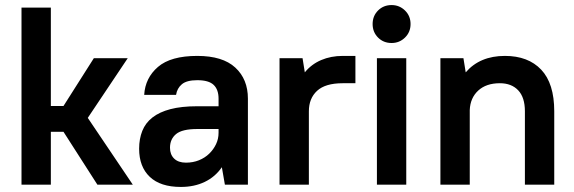

<svg xmlns="http://www.w3.org/2000/svg" viewBox="-20 -730 2271 759"><path d="M231 -209H181V0H65V-700H181V-311H231L351 -500H485L327 -264L505 0H365Z M695 9Q614 9 572 -31Q530 -71 530 -142Q530 -181 542.5 -212.5Q555 -244 582.5 -265.5Q610 -287 653.5 -298.5Q697 -310 760 -310H844V-340Q844 -376 824.5 -394.5Q805 -413 760 -413Q718 -413 699 -397Q680 -381 676 -355H550Q554 -422 604.5 -465.5Q655 -509 760 -509Q860 -509 910 -463Q960 -417 960 -340V0H869L857 -69Q831 -31 789.5 -11Q748 9 695 9ZM715 -87Q743 -87 766.5 -96.5Q790 -106 807 -122.5Q824 -139 834 -160Q844 -181 844 -205V-220H760Q700 -220 676 -200Q652 -180 652 -146Q652 -119 668.5 -103Q685 -87 715 -87Z M1085 -500H1176L1185 -444Q1211 -476 1249.5 -492.5Q1288 -509 1335 -509H1385V-401H1335Q1266 -401 1233.5 -371Q1201 -341 1201 -290V0H1085Z M1470 -500H1586V0H1470ZM1528 -560Q1496 -560 1474.5 -581.5Q1453 -603 1453 -635Q1453 -667 1474.5 -688.5Q1496 -710 1528 -710Q1559 -710 1581 -688.5Q1603 -667 1603 -635Q1603 -603 1581 -581.5Q1559 -560 1528 -560Z M1721 -500H1812L1821 -444Q1877 -509 1976 -509Q2068 -509 2119.5 -454.5Q2171 -400 2171 -290V0H2055V-290Q2055 -345 2028.5 -373Q2002 -401 1956 -401Q1902 -401 1870.5 -372Q1839 -343 1837 -295V0H1721Z"/></svg>

Font: Retni Sans
Style: Bold
Weight: 700
Designer: Vitaly Kuzmin
Foundry: ParaType Ltd.
Version: Version 1.00;March 2, 2019;FontCreator 11.5.0.2425 64-bit; t